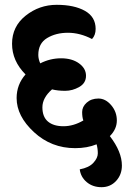

<svg xmlns="http://www.w3.org/2000/svg" viewBox="-20 -689 546 797"><path d="M486 -2Q486 36 462 62Q438 88 401.5 88Q365 88 340 67Q315 46 311 14Q349 7 367.5 -13Q386 -33 386 -52.5Q386 -72 381 -90Q342 -74 292 -74Q193 -74 121 -140.5Q49 -207 49 -282Q49 -338 86 -380Q30 -436 30 -507.5Q30 -579 86.5 -624Q143 -669 215.5 -669Q288 -669 332.5 -644Q377 -619 377 -569Q377 -543 362 -527Q312 -553 262 -553Q212 -553 175.5 -531Q139 -509 139 -461Q139 -444 147 -426Q188 -447 233.5 -447Q279 -447 308 -426Q337 -405 337 -374.5Q337 -344 309 -328Q281 -312 250.5 -312Q220 -312 196 -318Q156 -283 156 -243.5Q156 -204 179 -184.5Q202 -165 243.5 -165Q285 -165 326 -189Q321 -202 321 -224Q321 -246 340 -263Q359 -280 388.5 -280Q418 -280 441.5 -252.5Q465 -225 465 -189Q465 -153 436 -124Q486 -59 486 -2Z"/></svg>

Font: Laila
Style: Bold
Weight: 700
Designer: Hitesh Malaviya
Foundry: Indian Type Foundry
Version: Version 1.302;PS 1.0;hotconv 1.0.78;makeotf.lib2.5.61930; tt